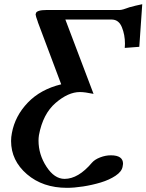

<svg xmlns="http://www.w3.org/2000/svg" viewBox="-20 -694 703 922"><path d="M555.2 -646Q567.4 -646 602.1 -659.2Q629.9 -667 663.1 -673.8L648.9 -469.2L579.1 -463.9Q580.1 -472.7 580.1 -483.9Q580.1 -526.9 565.4 -563Q550.8 -599.1 518.1 -600.1H293.9Q309.1 -561 356.4 -435.1Q403.8 -309.1 429.2 -243.2Q387.2 -252 363.8 -252Q307.6 -252 246.8 -199.5Q186 -147 167 -44.9Q165 -30.8 165 -19Q165 47.9 203.1 106.4Q241.2 165 290 165Q356 165 421.9 86.9Q435.1 71.8 460.9 61.8Q486.8 51.8 512.2 51.8Q571.3 51.8 570.8 92.8Q570.8 95.7 568.8 106Q564.9 129.9 534.9 149.9Q504.9 169.9 463.4 182.4Q421.9 194.8 378.9 201.4Q335.9 208 301.8 208Q185.5 208 109.4 142.6Q33.2 77.1 33.2 -17.1Q33.2 -36.1 37.1 -55.2Q52.2 -137.2 113.5 -201.2Q174.8 -265.1 273.9 -289.1Q259.8 -327.1 221.4 -429Q183.1 -530.8 162.1 -586.9L161.1 -590.8Q151.4 -616.7 150.9 -625Q150.9 -626 152.8 -629.9L151.9 -628.9Q154.8 -646 204.1 -646Z"/></svg>

Font: Linux Libertine O
Style: Semibold Italic
Weight: 600
Italic angle: -11.5°
Designer: Philipp H. Poll
Foundry: Philipp H. Poll
Version: Version 5.1.2